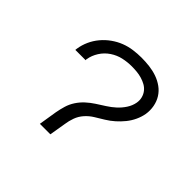

<svg xmlns="http://www.w3.org/2000/svg" viewBox="-127 -691 854 854"><g transform="rotate(45 300.0 -264.0)"><path d="M277 0H211L225 -87Q229 -109 235.5 -131Q242 -153 255 -173Q268 -193 285.5 -209Q303 -225 323 -238Q343 -251 363.5 -264Q384 -277 401.5 -293Q419 -309 432 -329Q445 -349 449 -371Q452 -388 448 -403.5Q444 -419 434.5 -431Q425 -443 411.5 -450.5Q398 -458 382.5 -462.5Q367 -467 351 -468.5Q335 -470 319 -470Q292 -470 265 -464Q238 -458 214 -442Q190 -426 174.5 -401.5Q159 -377 155 -351Q154 -349 154.5 -347.5Q155 -346 155 -344H90L91 -353Q95 -379 106 -403.5Q117 -428 134.5 -449Q152 -470 174.5 -486Q197 -502 221.5 -511.5Q246 -521 272 -524.5Q298 -528 323 -528Q348 -528 373 -525Q398 -522 421 -514Q444 -506 463.5 -492Q483 -478 495.5 -458Q508 -438 512.5 -413.5Q517 -389 513 -364Q509 -342 499 -320.5Q489 -299 474 -280.5Q459 -262 441 -246Q423 -230 402.5 -217.5Q382 -205 361.5 -192.5Q341 -180 325 -162Q309 -144 301 -122Q293 -100 290 -78Z"/></g></svg>

Font: Iosevka Light Extended
Style: Italic
Weight: 300
Width: 7
Italic angle: -9°
Monospace: yes
Designer: Belleve Invis
Foundry: Belleve Invis
Version: Version 32.5.0; ttfautohint (v1.8.4)